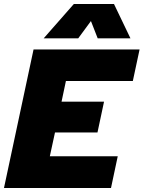

<svg xmlns="http://www.w3.org/2000/svg" viewBox="-20 -947 723 967"><path d="M0 0 149 -698H683L649 -539H312L290 -435H504L471 -280H257L231 -160H573L539 0ZM200 -754 352 -927H554L637 -754H472L438 -841L374 -754Z"/></svg>

Font: Azeret Mono Thin ExtraBold
Style: Italic
Weight: 800
Italic angle: -12°
Version: Version 1.002